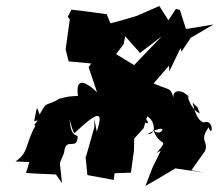

<svg xmlns="http://www.w3.org/2000/svg" viewBox="-20 -586 726 635"><path d="M512 -88 484 -31 461 29C494 10 526 -8 560 -29L656 -15L613 -23L657 -85C673 -118 636 -118 670 -165C683 -125 689 -195 654 -181C631 -187 621 -228 617 -247C643 -217 622 -255 641 -211C602 -226 592 -303 606 -260C587 -297 536 -290 560 -250C537 -302 556 -281 488 -310L539 -369L540 -350L577 -427L580 -415L611 -461L686 -505L595 -490L575 -553L562 -557L537 -519L507 -566L431 -533L376 -517L345 -509L333 -539C294 -544 257 -550 216 -554L204 -530L211 -522L197 -423L207 -383L282 -376L273 -364L301 -281C254 -325 230 -324 238 -269C201 -266 214 -269 171 -258C171 -258 171 -254 207 -280C123 -219 142 -265 111 -207C100 -240 103 -233 93 -185C121 -194 84 -173 97 -170C62 -107 76 -82 31 -52L77 -50L66 -14L95 -12L165 -9L185 20L178 -47L192 -81C197 -138 236 -83 237 -136C226 -141 215 -140 210 -190C213 -185 220 -148 227 -146C302 -218 325 -223 300 -151L292 -192V-165L263 -63L262 -79L269 -7L356 9L359 -13L413 -15L423 -88L424 -128L455 -162L467 -202L446 -228C445 -166 494 -168 453 -201C485 -212 507 -139 468 -143C552 -189 508 -125 487 -157C508 -95 543 -134 498 -80ZM397 -307 423 -371 364 -407 389 -440 394 -466 443 -411 515 -466C476 -426 439 -386 400 -346L386 -344Z"/></svg>

Font: Asimov Aggro
Style: CondIt
Weight: 500
Designer: Google
Version: Version 2.000980; 2014